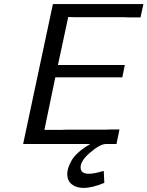

<svg xmlns="http://www.w3.org/2000/svg" viewBox="-20 -711 728 948"><path d="M94.2 0 241.2 -690.9H688L673.8 -625H617.2L591.8 -626H352.1L316.9 -627L266.1 -390.1H596.2L584 -329.1H253.9L252.9 -328.1L199.2 -69.8H284.2L308.1 -70.8H502L523.9 -71.8H569.8L555.2 0H502.9Q475.1 0 426.5 41Q377.9 82 377.9 115.2Q377.9 147.5 419.9 147Q443.8 147 492.2 132.8L495.1 191.9Q436 216.8 392.1 216.8Q356.9 216.8 334.5 199Q312 181.2 312 147.9Q312 121.1 331.5 85Q351.1 48.8 399.9 16.1L425.8 0Z"/></svg>

Font: CMU Sans Serif
Style: Oblique
Weight: 500
Italic angle: -12°
Version: Version 0.7.0